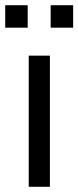

<svg xmlns="http://www.w3.org/2000/svg" viewBox="-31 -715 300 735"><path d="M79 0V-502H160V0ZM163 -609V-695H249V-609ZM-11 -609V-695H75V-609Z"/></svg>

Font: Mulish ExtraLight
Style: Regular
Weight: 400
Version: Version 3.603